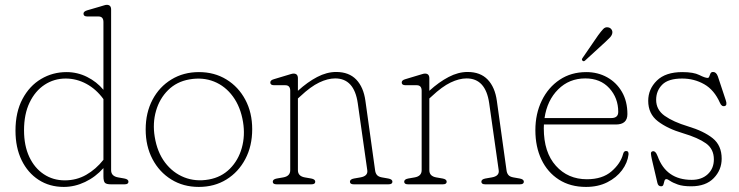

<svg xmlns="http://www.w3.org/2000/svg" viewBox="-20 -744 2982 775"><path d="M42.5 -216.5Q42.5 -291.5 70.8 -344.5Q99 -397.5 145.8 -425.2Q192.5 -453 248.5 -453Q292.5 -453 331.5 -433.5Q370.5 -414 397.5 -381.5V-655Q397.5 -677.5 377.5 -677.5H332.5Q317 -677.5 317 -689Q317 -698 332.5 -702.5L384 -717.5Q392.5 -720 399.5 -722.2Q406.5 -724.5 411 -724.5Q428.5 -724.5 428.5 -705.5V-57Q428.5 -33 456.5 -28L482 -23.5Q498.5 -20.5 498.5 -10.5Q498.5 0 483 0H427.5Q409.5 0 403.5 -6.2Q397.5 -12.5 397.5 -32.5V-65.5Q365.5 -29.5 323.5 -9.5Q281.5 10.5 237.5 10.5Q180 10.5 136 -18Q92 -46.5 67.2 -97.5Q42.5 -148.5 42.5 -216.5ZM77 -218Q77 -156 98.2 -110.8Q119.5 -65.5 156.8 -40.8Q194 -16 241.5 -16Q289 -16 328.2 -38.5Q367.5 -61 397.5 -99V-344Q368.5 -384 328.8 -405.5Q289 -427 245 -427Q198.5 -427 160.2 -402Q122 -377 99.5 -330.2Q77 -283.5 77 -218Z M783 -453Q845.5 -453 894 -423.2Q942.5 -393.5 970.2 -341.5Q998 -289.5 998 -222.5Q998 -154.5 970.2 -102Q942.5 -49.5 894 -19.5Q845.5 10.5 782.5 10.5Q720 10.5 671.5 -19.5Q623 -49.5 595.5 -101.8Q568 -154 568 -221.5Q568 -289 595.5 -341.2Q623 -393.5 671.8 -423.2Q720.5 -453 783 -453ZM823 -19.5Q873.5 -28.5 907.8 -62.8Q942 -97 956 -146.8Q970 -196.5 961 -251.5Q951 -312.5 920.2 -354.5Q889.5 -396.5 844 -414.8Q798.5 -433 744.5 -423.5Q693 -414.5 658.5 -380.2Q624 -346 609.8 -296.5Q595.5 -247 604.5 -192Q614.5 -130 646 -88.2Q677.5 -46.5 723.5 -28.2Q769.5 -10 823 -19.5Z M1182.5 -428V-377.5Q1221.5 -413 1260.2 -433.2Q1299 -453.5 1337 -453.5Q1388.5 -453.5 1418 -422.8Q1447.5 -392 1455 -337L1494 -57Q1495.5 -45 1501.5 -37.8Q1507.5 -30.5 1521.5 -28L1547 -23.5Q1564 -20.5 1564 -10.5Q1564 0 1548 0H1408Q1392.5 0 1392.5 -10.5Q1392.5 -20.5 1409 -23.5L1435 -28Q1466 -33.5 1462.5 -57L1424 -328Q1409.5 -427.5 1333 -427.5Q1303 -427.5 1268.5 -411Q1234 -394.5 1192.5 -355.5L1182.5 -346.5V-57Q1182.5 -33 1210 -28L1236 -23.5Q1252.5 -20.5 1252.5 -10.5Q1252.5 0 1237 0H1096.5Q1081 0 1081 -10.5Q1081 -20.5 1097.5 -23.5L1123.5 -28Q1151.5 -33 1151.5 -57V-377.5Q1151.5 -400 1131.5 -400H1086.5Q1071 -400 1071 -411Q1071 -420.5 1086 -424.5L1137.5 -440Q1146.5 -442.5 1153.5 -444.8Q1160.5 -447 1165 -447Q1182.5 -447 1182.5 -428Z M1713 -428V-377.5Q1752 -413 1790.8 -433.2Q1829.5 -453.5 1867.5 -453.5Q1919 -453.5 1948.5 -422.8Q1978 -392 1985.5 -337L2024.5 -57Q2026 -45 2032 -37.8Q2038 -30.5 2052 -28L2077.5 -23.5Q2094.5 -20.5 2094.5 -10.5Q2094.5 0 2078.5 0H1938.5Q1923 0 1923 -10.5Q1923 -20.5 1939.5 -23.5L1965.5 -28Q1996.5 -33.5 1993 -57L1954.5 -328Q1940 -427.5 1863.5 -427.5Q1833.5 -427.5 1799 -411Q1764.5 -394.5 1723 -355.5L1713 -346.5V-57Q1713 -33 1740.5 -28L1766.5 -23.5Q1783 -20.5 1783 -10.5Q1783 0 1767.5 0H1627Q1611.5 0 1611.5 -10.5Q1611.5 -20.5 1628 -23.5L1654 -28Q1682 -33 1682 -57V-377.5Q1682 -400 1662 -400H1617Q1601.5 -400 1601.5 -411Q1601.5 -420.5 1616.5 -424.5L1668 -440Q1677 -442.5 1684 -444.8Q1691 -447 1695.5 -447Q1713 -447 1713 -428Z M2512.5 -283.5Q2512.5 -241.5 2466 -241.5H2175.5Q2175 -234 2175 -226Q2175 -129 2223.8 -74.8Q2272.5 -20.5 2349 -20.5Q2411.5 -20.5 2448.2 -52.2Q2485 -84 2495 -122Q2498 -134.5 2507 -134.5Q2518.5 -134.5 2517 -120Q2513 -87 2490.8 -57Q2468.5 -27 2431.2 -8.2Q2394 10.5 2345.5 10.5Q2282 10.5 2236 -19Q2190 -48.5 2165.5 -100Q2141 -151.5 2141 -218.5Q2141 -285 2167 -338.2Q2193 -391.5 2239.2 -422.2Q2285.5 -453 2346.5 -453Q2393 -453 2430.8 -432Q2468.5 -411 2490.5 -373Q2512.5 -335 2512.5 -283.5ZM2342.5 -427.5Q2277.5 -427.5 2233 -383.2Q2188.5 -339 2178 -267.5H2447.5Q2475.5 -267.5 2475.5 -292.5Q2475.5 -348.5 2439.5 -388Q2403.5 -427.5 2342.5 -427.5ZM2394 -601Q2406 -617.5 2414.8 -626.8Q2423.5 -636 2435 -633.5Q2443.5 -632 2448.2 -625.2Q2453 -618.5 2451.5 -610Q2450 -601.5 2442.5 -593.2Q2435 -585 2425 -576L2341.5 -499.5Q2336 -494.5 2331.5 -499Q2328 -501.5 2329 -505Q2330 -508.5 2332.5 -511.5Z M2772 -18Q2812.5 -18 2837 -41Q2861.5 -64 2861.5 -100.5Q2861.5 -142.5 2829.8 -165.2Q2798 -188 2737.5 -206Q2674.5 -224.5 2635.5 -254.5Q2596.5 -284.5 2596.5 -337Q2596.5 -384.5 2631.5 -418.8Q2666.5 -453 2734 -453Q2779.5 -453 2802.8 -441.2Q2826 -429.5 2836.5 -429.5Q2841 -429.5 2843 -435.5Q2845 -441.5 2847.8 -447.5Q2850.5 -453.5 2858.5 -453.5Q2871 -453.5 2877.5 -436L2909.5 -339.5Q2916.5 -319 2905.5 -316Q2893 -312.5 2886 -329Q2863 -381 2822.5 -404Q2782 -427 2733.5 -427Q2677.5 -427 2653 -402.2Q2628.5 -377.5 2628.5 -341Q2628.5 -301 2663 -276.5Q2697.5 -252 2757 -234Q2820.5 -215 2856.8 -186Q2893 -157 2893 -103.5Q2893 -58 2861 -25Q2829 8 2770 8Q2736.5 8 2716 0.8Q2695.5 -6.5 2685 -13.8Q2674.5 -21 2670 -21Q2664 -21 2662 -13.8Q2660 -6.5 2658 0.8Q2656 8 2648.5 8Q2636.5 8 2633.5 -6L2611 -102Q2608 -116 2607.5 -123.5Q2607 -131 2613 -133Q2625.5 -137.5 2634.5 -113.5Q2669 -18 2772 -18Z"/></svg>

Font: Fraunces 72pt SuperSoft Thin
Style: Regular
Weight: 100
Version: Version 1.000;[b76b70a41]